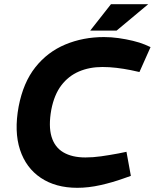

<svg xmlns="http://www.w3.org/2000/svg" viewBox="-20 -887 739 917"><path d="M349 10Q246 10 175 -37.5Q104 -85 75.5 -172Q47 -259 69 -378Q91 -493 149 -566Q207 -639 292 -674.5Q377 -710 477 -710Q511 -710 546.5 -705Q582 -700 615 -692Q648 -684 672 -674L699 -662L646 -543L605 -552Q570 -559 536 -563Q502 -567 469 -567Q407 -567 357 -545.5Q307 -524 273 -479.5Q239 -435 225 -363Q211 -285 226 -234.5Q241 -184 282.5 -159.5Q324 -135 388 -135Q424 -135 463 -140.5Q502 -146 545 -154L584 -162L605 -47L568 -34Q518 -16 460.5 -3Q403 10 349 10ZM411 -741 510 -867H688L537 -741Z"/></svg>

Font: REM SemiBold
Style: Italic
Weight: 600
Italic angle: -11°
Designer: Octavio Pardo
Foundry: Ashler Design
Version: Version 1.005;gftools[0.9.28]